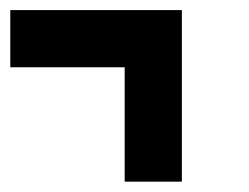

<svg xmlns="http://www.w3.org/2000/svg" viewBox="-20 -464 484 373"><path d="M222.2 -333.3H0V-444.4H333.3V-111.1H222.2Z"/></svg>

Font: Pixeloid Sans
Style: Regular
Weight: 400
Designer: GGBotNet
Foundry: GGBotNet
Version: 0.5